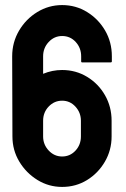

<svg xmlns="http://www.w3.org/2000/svg" viewBox="-20 -727 495 757"><path d="M225 10Q172 10 127.5 -17.5Q83 -45 56 -90Q29 -135 29 -189L28 -505Q28 -560 55 -606Q82 -652 127 -679.5Q172 -707 225 -707Q279 -707 323.5 -679.5Q368 -652 394.5 -606.5Q421 -561 421 -505V-485Q421 -481 416 -481H304Q300 -481 300 -485V-505Q300 -538 278.5 -561.5Q257 -585 225 -585Q194 -585 172 -561.5Q150 -538 150 -505V-436Q186 -451 225 -451Q279 -451 323.5 -424Q368 -397 394 -351.5Q420 -306 420 -251V-189Q420 -135 393.5 -89.5Q367 -44 323 -17Q279 10 225 10ZM225 -110Q256 -110 277.5 -133Q299 -156 299 -189V-251Q299 -283 277.5 -306.5Q256 -330 225 -330Q194 -330 172 -307Q150 -284 150 -251V-189Q150 -157 172 -133.5Q194 -110 225 -110Z"/></svg>

Font: Staatliches
Style: Regular
Weight: 400
Designer: Brian LaRossa & Erica Carras
Foundry: Type Brut Foundry
Version: Version 1.000; ttfautohint (v1.8.2) -l 8 -r 50 -G 200 -x 14 